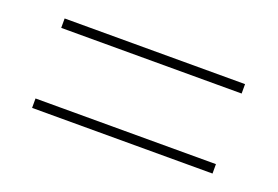

<svg xmlns="http://www.w3.org/2000/svg" viewBox="-47 -583 665 460"><g transform="rotate(20 285.0 -353.0)"><path d="M55 -443V-467H515V-443ZM55 -239V-263H515V-239Z"/></g></svg>

Font: Noto Sans Lao Looped Thin
Style: Regular
Weight: 100
Designer: Mark Frömberg, Ben Mitchell
Foundry: The Fontpad Ltd
Version: Version 1.002; ttfautohint (v1.8.4.7-5d5b)